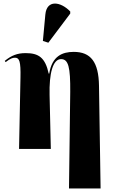

<svg xmlns="http://www.w3.org/2000/svg" viewBox="-20 -844 652 1088"><path d="M254 -602 378 -767V-779C323 -836 245 -847 237 -762L223 -612ZM371 224H550L541 -358C539 -493 494 -550 398 -550C334 -550 275 -527 259 -427H256C236 -519 198 -543 125 -543C78 -543 45 -530 7 -499L12 -492C38 -512 51 -517 65 -517C90 -517 98 -496 96 -404L88 0H268L261 -305C258 -427 279 -509 326 -509C368 -509 379 -463 378 -323Z"/></svg>

Font: Noto Serif Display Condensed Black
Style: Regular
Weight: 900
Width: 3
Designer: Monotype Design Team
Foundry: Monotype Imaging Inc.
Version: Version 2.009